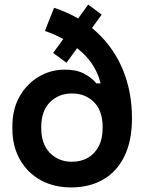

<svg xmlns="http://www.w3.org/2000/svg" viewBox="-20 -804 632 838"><path d="M34 -242V-252Q34 -327 65 -382Q96 -437 147 -468Q198 -499 259 -500Q310 -501 344 -484Q378 -467 401 -440H419Q400 -519 336.5 -577Q273 -635 176 -669L216 -770Q328 -733 403.5 -662.5Q479 -592 517.5 -496.5Q556 -401 556 -289Q556 -189 523 -122Q490 -55 431.5 -21Q373 13 295 14Q218 15 159 -17Q100 -49 67 -107.5Q34 -166 34 -242ZM428 -245V-249Q428 -320 390.5 -358Q353 -396 294 -396Q236 -396 198 -358Q160 -320 160 -249V-245Q160 -175 198 -136.5Q236 -98 294 -98Q333 -98 363 -115Q393 -132 410.5 -165Q428 -198 428 -245ZM270 -530 212 -573 365 -784 424 -740Z"/></svg>

Font: Space Grotesk Frontify
Style: Bold
Weight: 700
Designer: Florian Karsten
Version: Version 2.000